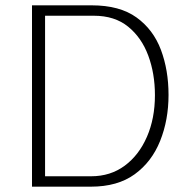

<svg xmlns="http://www.w3.org/2000/svg" viewBox="-20 -700 702 720"><path d="M321 0Q421 0 485 -46.5Q549 -93 580.5 -171.5Q612 -250 612 -344Q612 -437 583.5 -513Q555 -589 492 -634.5Q429 -680 324 -680H100V0ZM332 -641Q410 -641 460.5 -600Q511 -559 536 -491.5Q561 -424 561 -343Q561 -256 531 -187Q501 -118 447.5 -78.5Q394 -39 322 -39H149V-641Z"/></svg>

Font: Catamaran Thin
Style: Regular
Weight: 100
Designer: Pria Ravichandran
Version: Version 2.000